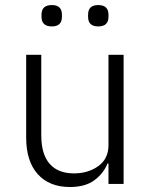

<svg xmlns="http://www.w3.org/2000/svg" viewBox="-20 -731 603 763"><path d="M186 -626Q145 -626 145 -664.1V-672.9Q145 -710.9 186 -710.9Q226.1 -710.9 226.1 -672.9V-664.1Q226.1 -626 186 -626ZM370.1 -626Q330.1 -626 330.1 -664.1V-672.9Q330.1 -710.9 370.1 -710.9Q411.1 -710.9 411.1 -672.9V-664.1Q411.1 -626 370.1 -626ZM257.8 12.2Q175.8 12.2 129.9 -39.1Q84 -90.3 84 -184.1V-513.2H144V-193.8Q144 -118.2 177.2 -80.1Q210.4 -42 273.9 -42Q330.6 -42 370.8 -71Q411.1 -100.1 411.1 -153.8V-513.2H471.2V0H411.1V-81.1H407.2Q390.6 -40.5 354.2 -14.2Q317.9 12.2 257.8 12.2Z"/></svg>

Font: Anuphan Light
Style: Regular
Weight: 300
Designer: Mike Abbink, Paul van der Laan, Pieter van Rosmalen, Mint Tantisuwanna
Foundry: Bold Monday; Cadson Demak
Version: Version 3.002;hotconv 1.0.109;makeotfexe 2.5.65596